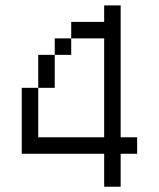

<svg xmlns="http://www.w3.org/2000/svg" viewBox="-20 -708 602 728"><path d="M437.5 -187.5H500V-125H437.5V0H375V-125H62.5V-375H125V-187.5H375V-562.5H250V-625H375V-687.5H437.5ZM125 -500H187.5V-375H125ZM187.5 -562.5H250V-500H187.5Z"/></svg>

Font: ChillBitmapSE 16px
Style: Regular
Weight: 400
Designer: Designed by Warren2060
Foundry: ChillType
Version: Version 1.000